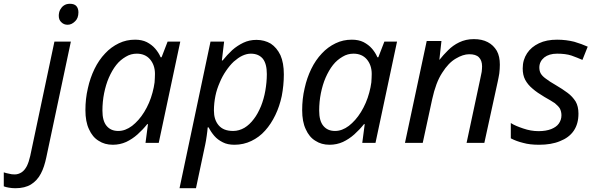

<svg xmlns="http://www.w3.org/2000/svg" viewBox="-146 -756 3150 1016"><path d="M-64 240C-77 240 -88 239 -99 237C-110 235 -119 233 -126 230V156C-118 159 -109 161 -99 163C-89 166 -79 167 -68 167C-55 167 -43 163 -32 156C-21 149 -12 138 -4 123C3 109 9 91 14 69L142 -536H229L99 77C92 110 83 139 70 163C57 188 39 207 18 220C-3 233 -31 240 -64 240ZM212 -625C199 -625 188 -629 179 -638C170 -646 165 -657 165 -672C165 -683 167 -694 172 -704C177 -713 183 -721 192 -727C201 -733 211 -736 224 -736C239 -736 251 -732 258 -724C265 -716 269 -705 269 -691C269 -670 263 -654 251 -643C239 -631 226 -625 212 -625Z M451 10C422 10 397 3 376 -11C354 -24 337 -45 325 -72C312 -99 306 -133 306 -173C306 -213 310 -251 319 -289C327 -326 339 -360 354 -391C369 -422 388 -450 410 -473C431 -496 456 -514 483 -527C510 -540 538 -546 569 -546C592 -546 613 -542 631 -533C648 -524 663 -513 675 -499C687 -485 697 -470 704 -453H709L741 -536H808L694 0H624L637 -99H633C618 -80 601 -62 582 -45C563 -28 543 -15 522 -5C500 5 476 10 451 10ZM480 -63C505 -63 529 -72 553 -90C576 -108 598 -132 617 -163C636 -194 651 -228 661 -266C666 -285 670 -303 672 -320C673 -336 674 -351 674 -365C674 -396 665 -422 648 -442C631 -462 607 -472 578 -472C557 -472 538 -467 520 -456C501 -445 484 -431 469 -412C454 -393 441 -370 430 -345C419 -320 411 -292 405 -263C399 -233 396 -202 396 -171C396 -135 403 -108 418 -90C433 -72 453 -63 480 -63Z M891 240H804L968 -536H1040L1028 -436H1032C1048 -456 1065 -474 1083 -491C1101 -507 1121 -520 1142 -530C1163 -540 1186 -545 1211 -545C1240 -545 1265 -538 1287 -525C1308 -511 1325 -491 1338 -464C1350 -437 1356 -403 1356 -362C1356 -323 1352 -285 1345 -248C1337 -211 1326 -178 1311 -147C1296 -116 1278 -88 1257 -65C1236 -41 1211 -23 1184 -10C1157 3 1127 10 1095 10C1071 10 1050 6 1033 -3C1015 -12 1000 -23 988 -37C976 -51 966 -66 958 -82H953C952 -71 951 -57 948 -38C945 -19 943 -3 940 9L891 240ZM1088 -63C1109 -63 1129 -69 1148 -80C1166 -91 1182 -106 1197 -126C1212 -145 1224 -168 1235 -194C1245 -219 1253 -247 1258 -276C1263 -305 1266 -334 1266 -364C1266 -400 1259 -427 1245 -445C1230 -463 1209 -472 1181 -472C1166 -472 1151 -468 1136 -461C1121 -454 1106 -443 1091 -430C1076 -416 1063 -400 1050 -381C1037 -362 1026 -342 1017 -320C1007 -297 999 -274 994 -249C989 -224 986 -198 986 -171C986 -139 994 -113 1011 -93C1028 -73 1053 -63 1088 -63Z M1598 10C1569 10 1544 3 1523 -11C1501 -24 1484 -45 1472 -72C1459 -99 1453 -133 1453 -173C1453 -213 1457 -251 1466 -289C1474 -326 1486 -360 1501 -391C1516 -422 1535 -450 1557 -473C1578 -496 1603 -514 1630 -527C1657 -540 1685 -546 1716 -546C1739 -546 1760 -542 1778 -533C1795 -524 1810 -513 1822 -499C1834 -485 1844 -470 1851 -453H1856L1888 -536H1955L1841 0H1771L1784 -99H1780C1765 -80 1748 -62 1729 -45C1710 -28 1690 -15 1669 -5C1647 5 1623 10 1598 10ZM1627 -63C1652 -63 1676 -72 1700 -90C1723 -108 1745 -132 1764 -163C1783 -194 1798 -228 1808 -266C1813 -285 1817 -303 1819 -320C1820 -336 1821 -351 1821 -365C1821 -396 1812 -422 1795 -442C1778 -462 1754 -472 1725 -472C1704 -472 1685 -467 1667 -456C1648 -445 1631 -431 1616 -412C1601 -393 1588 -370 1577 -345C1566 -320 1558 -292 1552 -263C1546 -233 1543 -202 1543 -171C1543 -135 1550 -108 1565 -90C1580 -72 1600 -63 1627 -63Z M2091 0H1997L2112 -539H2190L2179 -440H2180C2193 -457 2208 -473 2225 -490C2242 -507 2261 -521 2284 -532C2307 -543 2332 -549 2361 -549C2390 -549 2414 -544 2435 -533C2456 -522 2471 -507 2483 -487C2494 -467 2499 -443 2499 -414C2499 -399 2498 -383 2496 -367C2493 -351 2491 -337 2488 -325L2417 0H2323L2395 -337C2398 -352 2401 -365 2403 -376C2404 -386 2405 -396 2405 -405C2405 -426 2399 -442 2388 -453C2377 -464 2360 -469 2337 -469C2315 -469 2291 -461 2266 -446C2240 -431 2216 -406 2194 -371C2171 -336 2154 -290 2141 -231L2091 0Z M2707 10C2674 10 2646 7 2622 0C2597 -6 2576 -14 2557 -24V-105C2574 -94 2596 -85 2623 -76C2649 -67 2676 -62 2704 -62C2731 -62 2753 -66 2771 -73C2788 -80 2802 -89 2811 -102C2820 -115 2825 -129 2825 -146C2825 -159 2822 -171 2817 -181C2812 -190 2802 -200 2790 -210C2777 -219 2758 -230 2735 -243C2710 -258 2689 -272 2672 -287C2655 -301 2642 -317 2633 -334C2624 -351 2620 -371 2620 -394C2620 -425 2628 -451 2643 -474C2658 -497 2679 -514 2706 -527C2733 -540 2765 -546 2802 -546C2835 -546 2865 -542 2893 -535C2920 -527 2944 -518 2964 -509L2936 -439C2919 -447 2899 -454 2878 -462C2857 -469 2831 -472 2802 -472C2773 -472 2751 -465 2734 -452C2717 -438 2708 -420 2708 -399C2708 -388 2710 -377 2715 -368C2720 -359 2729 -349 2742 -340C2755 -330 2773 -318 2796 -305C2819 -292 2839 -278 2857 -265C2875 -252 2889 -236 2900 -219C2910 -202 2915 -180 2915 -155C2915 -119 2907 -89 2890 -64C2873 -39 2848 -21 2817 -9C2786 4 2749 10 2707 10Z"/></svg>

Font: NameLogos Sans
Style: Italic
Weight: 500
Version: Version 0.1